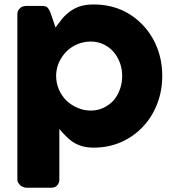

<svg xmlns="http://www.w3.org/2000/svg" viewBox="-20 -665 804 880"><path d="M73.2 -628.9Q79.1 -634.8 86.9 -635.7Q93.8 -637.7 99.6 -637.7Q125 -637.7 175.8 -637.7Q184.6 -637.7 191.4 -634.8Q197.3 -631.8 201.2 -626Q205.1 -621.1 208 -614.3Q210.9 -607.4 213.9 -599.6Q220.7 -579.1 234.4 -539.1Q248 -556.6 262.7 -576.2Q277.3 -594.7 296.9 -609.4Q316.4 -625 342.8 -634.8Q370.1 -644.5 409.2 -644.5Q477.5 -644.5 535.2 -620.1Q592.8 -594.7 634.8 -549.8Q676.8 -505.9 700.2 -446.3Q723.6 -386.7 723.6 -317.4Q723.6 -248 700.2 -188.5Q676.8 -127.9 634.8 -84Q592.8 -39.1 535.2 -13.7Q477.5 11.7 409.2 11.7Q377 11.7 352.5 3.9Q329.1 -3.9 310.5 -16.6Q293 -29.3 279.3 -43.9Q264.6 -58.6 252 -74.2Q252 3.9 252 159.2Q252 173.8 242.2 184.6Q233.4 195.3 214.8 195.3Q176.8 195.3 99.6 195.3Q93.8 195.3 86.9 192.4Q80.1 190.4 74.2 185.5Q68.4 180.7 64.5 173.8Q59.6 168 59.6 159.2Q59.6 -93.8 59.6 -600.6Q59.6 -610.4 63.5 -617.2Q67.4 -623 73.2 -628.9ZM540 -317.4Q540 -348.6 529.3 -377.9Q518.6 -406.2 500 -427.7Q481.4 -449.2 454.1 -461.9Q427.7 -474.6 396.5 -474.6Q364.3 -474.6 335.9 -462.9Q307.6 -451.2 286.1 -430.7Q265.6 -410.2 252 -382.8Q239.3 -355.5 237.3 -324.2Q237.3 -322.3 237.3 -317.4Q237.3 -284.2 250 -254.9Q262.7 -225.6 284.2 -204.1Q305.7 -183.6 335 -170.9Q363.3 -158.2 396.5 -158.2Q427.7 -158.2 454.1 -170.9Q481.4 -183.6 500 -204.1Q518.6 -225.6 529.3 -254.9Q540 -284.2 540 -317.4Z"/></svg>

Font: Cocogoose
Style: Regular
Weight: 400
Designer: Cosimo Lorenzo Pancini
Version: Version 1.000